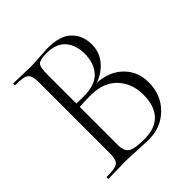

<svg xmlns="http://www.w3.org/2000/svg" viewBox="-172 -757 890 890"><g transform="rotate(-45 273.5 -312.0)"><path d="M320 -353Q398 -348 444.5 -301.5Q491 -255 491 -185Q491 -103 437.5 -49.5Q384 4 304 4Q283 4 231.5 1Q180 -2 157 -2Q134 -2 96 -1Q58 0 43 0Q41 0 41 -6Q41 -12 43 -12Q100 -12 115.5 -24.5Q131 -37 131 -81V-544Q131 -587 115.5 -600Q100 -613 44 -613Q42 -613 42 -619Q42 -625 44 -625Q58 -625 96 -623.5Q134 -622 157 -622Q174 -622 216.5 -625Q259 -628 274 -628Q354 -628 391.5 -590.5Q429 -553 429 -495Q429 -446 399.5 -409Q370 -372 320 -353ZM250 -615Q210 -615 197 -603.5Q184 -592 184 -542V-352Q210 -351 230 -351Q306 -351 340.5 -388Q375 -425 375 -488Q375 -544 345 -579.5Q315 -615 250 -615ZM290 -12Q362 -12 397.5 -50.5Q433 -89 433 -160Q433 -236 388 -283.5Q343 -331 265 -332Q229 -333 184 -330V-81Q184 -41 204.5 -26.5Q225 -12 290 -12Z"/></g></svg>

Font: Cormorant Upright Light
Style: Regular
Weight: 300
Designer: Christian Thalmann (Catharsis Fonts)
Foundry: Catharsis Fonts
Version: Version 3.302;PS 003.302;hotconv 1.0.88;makeotf.lib2.5.64775